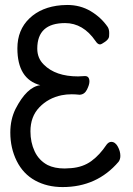

<svg xmlns="http://www.w3.org/2000/svg" viewBox="-20 -738 540 782"><path d="M234.9 23.9Q171.9 23.9 123 -2.9Q74.2 -29.8 48.1 -82.3Q22 -134.8 22 -198.2Q22 -251 43 -293.9Q88.9 -383.8 144 -391.1Q50.8 -416 50.8 -541Q50.8 -616.2 99.9 -663.1Q148.9 -710 230 -716.8L253.9 -717.8Q307.1 -717.8 349.6 -692.4Q392.1 -667 418.9 -627.9Q424.8 -618.2 424.8 -603Q424.8 -601.1 424.3 -590.1Q423.8 -579.1 408.4 -568.1Q393.1 -557.1 387.2 -557.1Q377.9 -557.1 369.1 -570.8Q318.8 -644 245.1 -644Q131.8 -644 131.8 -540Q131.8 -501 158.2 -475.1Q206.1 -426.8 297.9 -426.8L326.2 -428.2Q344.2 -428.2 344.2 -405.8Q344.2 -393.1 334.2 -373Q324.2 -353 304.2 -352.1Q287.1 -354 272 -354Q250 -354 231 -350.1Q176.8 -338.9 140.4 -301Q104 -263.2 104 -203.1Q104 -158.2 121.1 -121.6Q138.2 -85 173.8 -65.9Q202.1 -51.8 243.2 -51.8L270 -53.2Q317.9 -57.1 352.1 -82Q386.2 -106.9 414.1 -148.9Q422.9 -160.2 433.1 -160.2Q449.2 -160.2 459.7 -141.1Q470.2 -122.1 470.2 -103Q470.2 -88.9 462.9 -79.1Q375 23.9 234.9 23.9Z"/></svg>

Font: LXGW WenKai Mono GB Screen
Style: Regular
Weight: 400
Monospace: yes
Designer: LXGW / Fontworks Inc.
Foundry: LXGW / Fontworks Inc.
Version: Version 1.510;January 18,2025